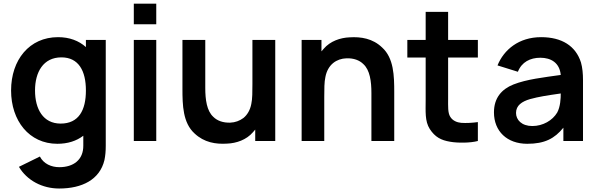

<svg xmlns="http://www.w3.org/2000/svg" viewBox="-20 -785 3329 1069"><path d="M458.3 -562.5V-522.9C418.8 -558.3 366.7 -578.1 303.1 -578.1C143.8 -578.1 41.7 -452.1 41.7 -281.2C41.7 -112.5 142.7 15.6 299 15.6C357.3 15.6 405.2 0 443.8 -29.2V25C444.8 105.2 388.5 145.8 310.4 145.8C265.6 145.8 222.9 127.1 202.1 86.5L85.4 143.8C130.2 219.8 215.6 264.6 309.4 264.6C436.5 264.6 535.4 215.6 561.5 106.3C566.7 81.2 568.8 56.3 568.8 27.1V-562.5ZM317.7 -96.9C219.8 -96.9 175 -178.1 175 -281.2C175 -383.3 220.8 -465.6 321.9 -465.6C417.7 -465.6 458.3 -390.6 458.3 -281.2C458.3 -171.9 418.8 -96.9 317.7 -96.9Z M725 -764.6V-650H850V-764.6ZM725 -562.5H850V0H725Z M1385.4 -562.5V-317.7V-316.7C1385.4 -277.1 1385.4 -233.3 1379.2 -206.3C1372.9 -172.9 1357.3 -145.8 1335.4 -128.1C1314.6 -112.5 1289.6 -103.1 1261.5 -102.1C1221.9 -101 1189.6 -112.5 1167.7 -134.4C1131.2 -167.7 1122.9 -230.2 1122.9 -295.8V-562.5H995.8V-290.6C995.8 -200 997.9 -101 1063.5 -41.7C1116.7 8.3 1181.2 18.8 1244.8 14.6C1295.8 12.5 1352.1 -6.2 1388.5 -49C1392.7 -54.2 1396.9 -59.4 1401 -63.5V0H1512.5V-562.5Z M2107.3 -520.8C2055.2 -570.8 1989.6 -581.2 1926 -577.1C1875 -575 1818.8 -556.2 1782.3 -513.5C1778.1 -508.3 1774 -503.1 1769.8 -499V-562.5H1659.4V0H1785.4V-244.8V-245.8C1785.4 -286.5 1785.4 -329.2 1791.7 -356.2C1797.9 -389.6 1813.5 -416.7 1835.4 -434.4C1856.2 -451 1881.2 -459.4 1909.4 -460.4C1949 -461.5 1981.2 -450 2003.1 -428.1C2039.6 -394.8 2047.9 -332.3 2047.9 -266.7V0H2175V-271.9C2175 -362.5 2172.9 -461.5 2107.3 -520.8Z M2475 -464.6H2640.6V-562.5H2475V-718.8H2350V-562.5H2247.9V-464.6H2350V-230.2C2350 -165.6 2344.8 -110.4 2372.9 -66.7C2402.1 -21.9 2435.4 -4.2 2486.5 4.2C2527.1 11.5 2597.9 11.5 2640.6 0V-105.2C2610.4 -101 2576 -99 2547.9 -101C2525 -103.1 2500 -112.5 2486.5 -135.4C2472.9 -157.3 2475 -192.7 2475 -236.5Z M3226 0V-338.5C3226 -375 3222.9 -408.3 3214.6 -437.5C3185.4 -529.2 3108.3 -578.1 2992.7 -578.1C2868.8 -578.1 2785.4 -508.3 2750 -420.8L2863.5 -385.4C2884.4 -439.6 2932.3 -463.5 2988.5 -463.5C3047.9 -463.5 3095.8 -435.4 3102.1 -367.7C3007.3 -354.2 2912.5 -343.8 2838.5 -314.6C2772.9 -288.5 2730.2 -239.6 2730.2 -159.4C2730.2 -54.2 2803.1 15.6 2915.6 15.6C3012.5 15.6 3067.7 -13.5 3116.7 -74V0ZM3082.3 -158.3C3056.3 -114.6 3003.1 -83.3 2943.8 -83.3C2884.4 -83.3 2853.1 -117.7 2853.1 -156.2C2853.1 -197.9 2885.4 -219.8 2931.3 -233.3C2981.3 -246.9 3022.9 -253.1 3102.1 -264.6C3102.1 -236.5 3100 -190.6 3082.3 -158.3Z"/></svg>

Font: Manrope3 Bold
Style: Regular
Weight: 700
Designer: Mikhail Sharanda
Foundry: Mikhail Sharanda
Version: Version 3.000;PS 003.000;hotconv 1.0.88;makeotf.lib2.5.64775